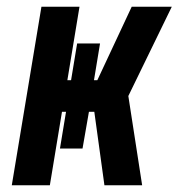

<svg xmlns="http://www.w3.org/2000/svg" viewBox="-20 -550 540 570"><path d="M15 0 103 -530H216L180 -312H191L209 -421H277L259 -312H269L371 -530H490L361 -265L402 0H290L260 -218H244L225 -109H158L176 -218H164L128 0Z"/></svg>

Font: Iosevka Curly Heavy Oblique
Style: Regular
Weight: 900
Italic angle: -9°
Monospace: yes
Designer: Belleve Invis
Foundry: Belleve Invis
Version: Version 11.1.0; ttfautohint (v1.8.3)